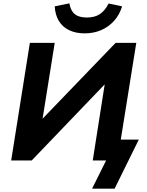

<svg xmlns="http://www.w3.org/2000/svg" viewBox="-20 -962 881 1151"><path d="M532 169 616 0H536L610 -471L617 -466L170 0H47L159 -705H308L233 -236L227 -242L673 -705H797L704 -125H812L667 169ZM488 -762Q433 -762 393.5 -781.5Q354 -801 332.5 -837Q311 -873 308 -924L396 -942Q403 -898 428 -877.5Q453 -857 500 -857Q549 -857 579.5 -878Q610 -899 631 -941L712 -924Q696 -872 663 -836Q630 -800 585.5 -781Q541 -762 488 -762Z"/></svg>

Font: Nunito Sans 8pt ExtraBold
Style: Italic
Weight: 800
Italic angle: -9°
Version: Version 3.101;gftools[0.9.27]